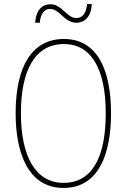

<svg xmlns="http://www.w3.org/2000/svg" viewBox="-20 -916 624 946"><path d="M153 -804H176C180 -854 203 -872 227 -872C274 -872 297 -804 356 -804C397 -804 430 -834 432 -896H409C405 -848 384 -827 356 -827C309 -827 286 -895 228 -895C188 -895 158 -868 153 -804ZM527 -358C527 -576 457 -724 295 -724C141 -724 57 -594 57 -358C57 -164 118 10 293 10C467 10 527 -158 527 -358ZM83 -358C83 -569 152 -699 295 -699C430 -699 501 -576 501 -358C501 -141 434 -15 293 -15C155 -15 83 -146 83 -358Z"/></svg>

Font: Noto Sans Lao UI Cond Thin
Style: Regular
Weight: 100
Width: 3
Designer: Monotype Design Team
Foundry: Monotype Imaging Inc.
Version: Version 2.000